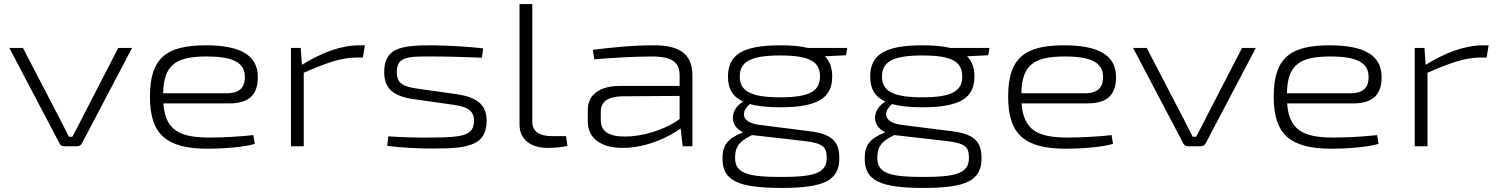

<svg xmlns="http://www.w3.org/2000/svg" viewBox="-20 -720 7382 945"><path d="M630 -484H562L382 -135C367 -105 352 -76 336 -47H319C304 -76 290 -106 275 -134L93 -484H26L272 -16C276 -6 285 0 297 0H358C371 0 379 -6 384 -16Z M1012 -43C863 -43 794 -79 784 -211H1109C1211 -211 1251 -259 1249 -346C1246 -446 1167 -497 993 -497C797 -497 718 -433 718 -244C718 -58 799 12 1004 12C1074 12 1186 4 1234 -12L1227 -55C1172 -49 1090 -43 1012 -43ZM996 -442C1125 -442 1183 -413 1185 -345C1187 -297 1166 -261 1097 -261H783C786 -398 842 -442 996 -442Z M1776 -497H1750C1659 -497 1565 -462 1466 -401L1460 -484H1412V0H1475V-362C1584 -409 1657 -437 1739 -437H1766Z M2107 -497C1948 -498 1871 -481 1871 -365C1871 -284 1916 -248 2009 -233L2207 -205C2269 -196 2313 -183 2313 -126C2313 -55 2262 -44 2112 -43C2030 -42 1965 -44 1891 -49L1886 -2C1985 10 2065 11 2120 11C2287 11 2375 -6 2375 -126C2375 -207 2325 -241 2231 -256L2032 -284C1968 -294 1933 -307 1933 -365C1933 -441 1984 -443 2114 -442C2191 -442 2274 -439 2352 -436L2358 -482C2281 -491 2185 -496 2107 -497Z M2600 -700H2537V-108C2537 -33 2592 8 2677 8C2704 8 2753 4 2773 -2L2766 -50H2696C2634 -50 2600 -74 2600 -120Z M3199 -497C3084 -497 2984 -485 2898 -475L2905 -428C2999 -436 3106 -442 3188 -442C3295 -442 3325 -409 3325 -348V-297H3032C2931 -297 2873 -254 2873 -179V-123C2873 -38 2939 8 3046 8C3163 8 3277 -48 3330 -88L3340 0H3388V-348C3388 -459 3319 -497 3199 -497ZM3054 -48C2976 -48 2937 -74 2937 -129V-171C2937 -218 2970 -244 3040 -246L3325 -248V-134C3251 -79 3137 -47 3054 -48Z M4144 -448 4150 -484H3957C3921 -493 3876 -497 3820 -497C3632 -497 3563 -449 3563 -343C3563 -284 3585 -244 3638 -220C3576 -184 3564 -104 3637 -69L3635 -68C3557 -36 3536 -3 3536 61C3536 169 3612 205 3826 205C4035 205 4111 169 4111 59C4111 -20 4079 -60 3966 -74L3721 -105C3626 -116 3625 -170 3671 -208C3709 -197 3758 -192 3820 -192C4007 -192 4076 -239 4076 -343C4076 -385 4065 -418 4040 -443ZM3820 -241C3675 -241 3621 -272 3621 -343C3621 -416 3674 -447 3820 -447C3966 -447 4016 -416 4016 -343C4016 -272 3965 -241 3820 -241ZM4049 57C4049 130 3992 151 3826 151C3654 151 3598 131 3598 57C3598 5 3615 -21 3673 -51L3681 -55L3692 -54L3938 -26C4030 -15 4049 2 4049 57Z M4844 -448 4850 -484H4657C4621 -493 4576 -497 4520 -497C4332 -497 4263 -449 4263 -343C4263 -284 4285 -244 4338 -220C4276 -184 4264 -104 4337 -69L4335 -68C4257 -36 4236 -3 4236 61C4236 169 4312 205 4526 205C4735 205 4811 169 4811 59C4811 -20 4779 -60 4666 -74L4421 -105C4326 -116 4325 -170 4371 -208C4409 -197 4458 -192 4520 -192C4707 -192 4776 -239 4776 -343C4776 -385 4765 -418 4740 -443ZM4520 -241C4375 -241 4321 -272 4321 -343C4321 -416 4374 -447 4520 -447C4666 -447 4716 -416 4716 -343C4716 -272 4665 -241 4520 -241ZM4749 57C4749 130 4692 151 4526 151C4354 151 4298 131 4298 57C4298 5 4315 -21 4373 -51L4381 -55L4392 -54L4638 -26C4730 -15 4749 2 4749 57Z M5236 -43C5087 -43 5018 -79 5008 -211H5333C5435 -211 5475 -259 5473 -346C5470 -446 5391 -497 5217 -497C5021 -497 4942 -433 4942 -244C4942 -58 5023 12 5228 12C5298 12 5410 4 5458 -12L5451 -55C5396 -49 5314 -43 5236 -43ZM5220 -442C5349 -442 5407 -413 5409 -345C5411 -297 5390 -261 5321 -261H5007C5010 -398 5066 -442 5220 -442Z M6161 -484H6093L5913 -135C5898 -105 5883 -76 5867 -47H5850C5835 -76 5821 -106 5806 -134L5624 -484H5557L5803 -16C5807 -6 5816 0 5828 0H5889C5902 0 5910 -6 5915 -16Z M6543 -43C6394 -43 6325 -79 6315 -211H6640C6742 -211 6782 -259 6780 -346C6777 -446 6698 -497 6524 -497C6328 -497 6249 -433 6249 -244C6249 -58 6330 12 6535 12C6605 12 6717 4 6765 -12L6758 -55C6703 -49 6621 -43 6543 -43ZM6527 -442C6656 -442 6714 -413 6716 -345C6718 -297 6697 -261 6628 -261H6314C6317 -398 6373 -442 6527 -442Z M7307 -497H7281C7190 -497 7096 -462 6997 -401L6991 -484H6943V0H7006V-362C7115 -409 7188 -437 7270 -437H7297Z"/></svg>

Font: Exo 2 Light Expanded
Style: Regular
Weight: 300
Width: 7
Designer: Natanael Gama
Version: Version 1.001;PS 001.001;hotconv 1.0.70;makeotf.lib2.5.58329